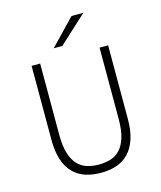

<svg xmlns="http://www.w3.org/2000/svg" viewBox="-134 -1018 947 1127"><g transform="rotate(-15 339.5 -455.0)"><path d="M340 12Q287 12 244.5 -2Q202 -16 171 -47.5Q140 -79 123.5 -129.5Q107 -180 107 -252V-700H159V-267Q159 -201 172 -157Q185 -113 208.5 -86.5Q232 -60 265.5 -49Q299 -38 340 -38Q376 -38 409 -47.5Q442 -57 466.5 -82Q491 -107 505.5 -151.5Q520 -196 520 -267V-700H572V-252Q572 -182 555.5 -132Q539 -82 509 -50Q479 -18 436 -3Q393 12 340 12ZM311 -766H259L409 -922H481Q439 -883 396 -844Q353 -805 311 -766Z"/></g></svg>

Font: Transpass ExtraLight
Style: Regular
Weight: 200
Designer: Delve Withrington
Foundry: Delve Fonts
Version: Version 1.001;December 18, 2019;FontCreator 12.0.0.2547 64-b